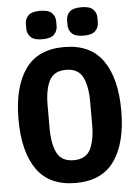

<svg xmlns="http://www.w3.org/2000/svg" viewBox="-61 -958 722 1016"><g transform="rotate(-5 300.0 -450.0)"><path d="M300 12Q160 12 93.5 -83Q27 -178 27 -349Q27 -520 93.5 -615Q160 -710 300 -710Q440 -710 506.5 -615Q573 -520 573 -349Q573 -178 506.5 -83Q440 12 300 12ZM300 -109Q364 -109 388.5 -156.5Q413 -204 413 -289V-410Q413 -494 388.5 -541.5Q364 -589 300 -589Q236 -589 211.5 -541.5Q187 -494 187 -410V-288Q187 -204 211.5 -156.5Q236 -109 300 -109ZM190 -761Q146 -761 128 -779.5Q110 -798 110 -824V-850Q110 -876 128 -894Q146 -912 190 -912Q235 -912 253 -894Q271 -876 271 -850V-824Q271 -798 253 -779.5Q235 -761 190 -761ZM410 -761Q365 -761 347 -779.5Q329 -798 329 -824V-850Q329 -876 347 -894Q365 -912 410 -912Q454 -912 472 -894Q490 -876 490 -850V-824Q490 -798 472 -779.5Q454 -761 410 -761Z"/></g></svg>

Font: Lilex Nerd Font
Style: Bold
Weight: 700
Designer: Mike Abbink, Paul van der Laan, Pieter van Rosmalen, Mikhael Khrustik
Foundry: Mikhael Khrustik
Version: Version 2.400; ttfautohint (v1.8.4.7-5d5b);Nerd Fonts 3.3.0